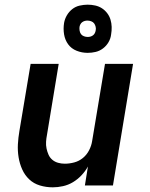

<svg xmlns="http://www.w3.org/2000/svg" viewBox="-20 -793 640 821"><path d="M206 8Q177 8 150.5 0Q124 -8 105 -26Q86 -44 75 -68.5Q64 -93 59.5 -120.5Q55 -148 56.5 -176Q58 -204 63 -233L111 -520H231L181 -217Q178 -202 177 -187Q176 -172 179 -158Q182 -144 187.5 -131.5Q193 -119 203.5 -110Q214 -101 228 -97Q242 -93 257 -93Q277 -93 297.5 -98.5Q318 -104 334.5 -117.5Q351 -131 361 -150.5Q371 -170 374 -190L429 -520H549L463 0H343L356 -81Q345 -61 328.5 -43.5Q312 -26 292 -14Q272 -2 249.5 3Q227 8 206 8ZM355 -567Q330 -567 307.5 -576Q285 -585 271.5 -603.5Q258 -622 254 -646Q250 -670 254 -695Q257 -712 266 -727.5Q275 -743 289 -754Q303 -765 320.5 -769Q338 -773 355 -773Q371 -773 387 -769.5Q403 -766 416 -757.5Q429 -749 438.5 -736.5Q448 -724 452.5 -709Q457 -694 457.5 -678Q458 -662 455 -645Q453 -628 444 -612.5Q435 -597 420.5 -586Q406 -575 389 -571Q372 -567 355 -567ZM355 -635Q361 -635 366.5 -636.5Q372 -638 377 -641.5Q382 -645 385 -650.5Q388 -656 389 -662Q391 -670 389 -678.5Q387 -687 382.5 -693Q378 -699 370 -702Q362 -705 354 -705Q348 -705 342.5 -703.5Q337 -702 332 -698.5Q327 -695 324 -689.5Q321 -684 320 -678Q319 -670 320.5 -661.5Q322 -653 326.5 -647Q331 -641 339 -638Q347 -635 355 -635Z"/></svg>

Font: Iosevka Extended Oblique
Style: Bold
Weight: 700
Width: 7
Italic angle: -9°
Monospace: yes
Designer: Belleve Invis
Foundry: Belleve Invis
Version: Version 32.5.0; ttfautohint (v1.8.4)